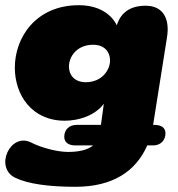

<svg xmlns="http://www.w3.org/2000/svg" viewBox="-28 -526 686 738"><path d="M262 192C405 192 494 133 538 33H560C591 33 608 12 608 -14C608 -35 592 -46 565 -46H560L561 -49L614 -383C626 -459 595 -504 532 -504C475 -504 437 -480 421 -429C396 -478 344 -506 275 -506C110 -506 29 -382 29 -266C29 -161 94 -62 221 -62C277 -62 338 -83 371 -127L360 -46H267C236 -46 219 -26 219 0C219 21 235 33 262 33H330C308 51 274 58 233 58C193 58 131 42 92 22C12 -19 -51 117 30 157C79 181 161 192 262 192ZM302 -210C258 -210 237 -238 237 -270C237 -310 269 -354 330 -354C374 -354 395 -326 395 -294C395 -255 362 -210 302 -210Z"/></svg>

Font: SN Pro Black
Style: Italic
Weight: 900
Italic angle: -9°
Designer: Tobias Whetton
Foundry: Supernotes
Version: Version 1.001;Glyphs 3.2 (3249)